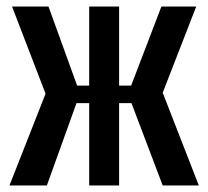

<svg xmlns="http://www.w3.org/2000/svg" viewBox="-20 -570 640 590"><path d="M9 0 120 -282 17 -550H129L217 -307H254V-550H346V-307H383L476 -550H583L480 -285L591 0H480L384 -253H346V0H254V-253H215L124 0Z"/></svg>

Font: NKDuy Mono
Style: Bold
Weight: 700
Monospace: yes
Designer: NKDuy
Foundry: NKDuy
Version: Version 2.251; ttfautohint (v1.8.4.7-5d5b)